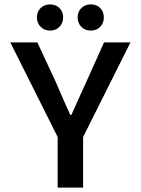

<svg xmlns="http://www.w3.org/2000/svg" viewBox="-20 -853 640 873"><path d="M208 -713.9Q181.6 -713.9 164.8 -731Q147.9 -748 147.9 -773.9Q147.9 -799.8 164.8 -816.4Q181.6 -833 208 -833Q233.4 -833 250.2 -816.4Q267.1 -799.8 267.1 -773.9Q267.1 -748 250.2 -731Q233.4 -713.9 208 -713.9ZM393.1 -713.9Q366.7 -713.9 349.9 -731Q333 -748 333 -773.9Q333 -799.8 349.9 -816.4Q366.7 -833 393.1 -833Q419.4 -833 435.8 -816.4Q452.1 -799.8 452.1 -773.9Q452.1 -748 435.5 -731Q418.9 -713.9 393.1 -713.9ZM242.2 0V-230L26.9 -660.2H149.9L232.9 -481.9Q240.2 -464.8 253.4 -434.6Q266.6 -404.3 277.8 -378.7Q289.1 -353 299.8 -330.1H304.2Q333 -394.5 373 -481.9L453.1 -660.2H573.2L357.9 -230V0Z"/></svg>

Font: Office Code Pro Medium
Style: Regular
Weight: 500
Designer: Nathan Rutzky & Paul D. Hunt
Foundry: Adobe Systems Incorporated
Version: Version 1.004;PS 001.004;hotconv 1.0.70;makeotf.lib2.5.58329